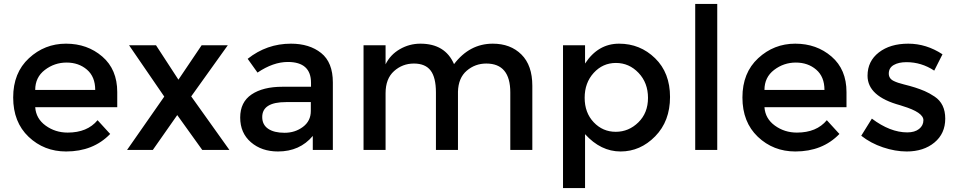

<svg xmlns="http://www.w3.org/2000/svg" viewBox="-20 -762 4871 976"><path d="M576 -217H159Q163 -159 212 -123.5Q261 -88 324 -88Q424 -88 476 -151L540 -81Q454 8 316 8Q204 8 125.5 -66.5Q47 -141 47 -266.5Q47 -392 127 -466Q207 -540 315.5 -540Q424 -540 500 -474.5Q576 -409 576 -294ZM159 -305H464Q464 -372 422 -408Q380 -444 318.5 -444Q257 -444 208 -406.5Q159 -369 159 -305Z M773 -532 887 -357 1005 -532H1138L952 -272L1146 0H1008L881 -177L757 0H626L815 -271L636 -532Z M1672 0H1570V-71Q1504 8 1393 8Q1310 8 1255.5 -39Q1201 -86 1201 -164.5Q1201 -243 1259 -282Q1317 -321 1416 -321H1561V-341Q1561 -447 1443 -447Q1369 -447 1289 -393L1239 -463Q1336 -540 1459 -540Q1553 -540 1612.5 -492.5Q1672 -445 1672 -343ZM1560 -198V-243H1434Q1313 -243 1313 -167Q1313 -128 1343 -107.5Q1373 -87 1426.5 -87Q1480 -87 1520 -117Q1560 -147 1560 -198Z M1940 -288V0H1828V-532H1940V-435Q1964 -484 2012.5 -512Q2061 -540 2117 -540Q2243 -540 2288 -436Q2367 -540 2485 -540Q2575 -540 2630.5 -485Q2686 -430 2686 -326V0H2574V-292Q2574 -439 2452 -439Q2395 -439 2352.5 -402.5Q2310 -366 2308 -296V0H2196V-292Q2196 -368 2169 -403.5Q2142 -439 2084 -439Q2026 -439 1983 -400.5Q1940 -362 1940 -288Z M2954 -80V194H2842V-532H2954V-439Q3020 -540 3127 -540Q3234 -540 3310 -466Q3386 -392 3386 -269Q3386 -146 3310.5 -69Q3235 8 3134.5 8Q3034 8 2954 -80ZM2952 -265Q2952 -189 2998 -140.5Q3044 -92 3110 -92Q3176 -92 3225 -140Q3274 -188 3274 -264.5Q3274 -341 3226 -391.5Q3178 -442 3111 -442Q3044 -442 2998 -391.5Q2952 -341 2952 -265Z M3626 0H3514V-742H3626Z M4283 -217H3866Q3870 -159 3919 -123.5Q3968 -88 4031 -88Q4131 -88 4183 -151L4247 -81Q4161 8 4023 8Q3911 8 3832.5 -66.5Q3754 -141 3754 -266.5Q3754 -392 3834 -466Q3914 -540 4022.5 -540Q4131 -540 4207 -474.5Q4283 -409 4283 -294ZM3866 -305H4171Q4171 -372 4129 -408Q4087 -444 4025.5 -444Q3964 -444 3915 -406.5Q3866 -369 3866 -305Z M4589 8Q4531 8 4468.5 -13Q4406 -34 4358 -72L4412 -159Q4505 -89 4592 -89Q4630 -89 4652 -106.5Q4674 -124 4674 -151Q4674 -191 4568 -223Q4560 -226 4556 -227Q4390 -272 4390 -377Q4390 -451 4447.5 -495.5Q4505 -540 4597 -540Q4689 -540 4771 -486L4729 -403Q4664 -446 4588 -446Q4548 -446 4523 -431.5Q4498 -417 4498 -388Q4498 -362 4524 -350Q4542 -341 4574.5 -333Q4607 -325 4632 -317Q4657 -309 4680.5 -299Q4704 -289 4731 -271Q4785 -235 4785 -159Q4785 -83 4730 -37.5Q4675 8 4589 8Z"/></svg>

Font: Montreal
Style: Regular
Weight: 400
Designer: Julieta Ulanovsky, usr_local_share
Foundry: Julieta Ulanovsky, usr_local_share
Version: Version 2.001